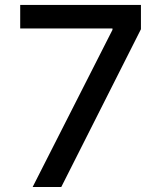

<svg xmlns="http://www.w3.org/2000/svg" viewBox="-20 -747 644 767"><path d="M224.8 0H110.4L429.3 -627.8V-633.2H60.7V-727.3H543V-630.3Z"/></svg>

Font: Linik Sans Medium
Style: Regular
Weight: 500
Designer: Rasmus Andersson (font), Cristiano Sobral (main changes)
Foundry: rsms
Version: Version 3.018;June 1, 2022;FontCreator 14.0.0.2814 64-bit; t